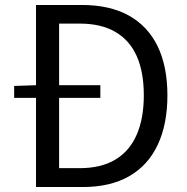

<svg xmlns="http://www.w3.org/2000/svg" viewBox="-20 -753 752 773"><path d="M37 -359V-407L127 -410H384V-359ZM125 0V-733H309Q422 -733 498.5 -690.5Q575 -648 614.5 -567Q654 -486 654 -369Q654 -253 615 -170Q576 -87 500 -43.5Q424 0 313 0ZM218 -76H301Q387 -76 444.5 -110.5Q502 -145 530.5 -211Q559 -277 559 -369Q559 -463 530.5 -527Q502 -591 444.5 -624.5Q387 -658 301 -658H218Z"/></svg>

Font: Noto Sans TC Thin
Style: Regular
Weight: 400
Version: Version 2.004-H2;hotconv 1.0.118;makeotfexe 2.5.65603